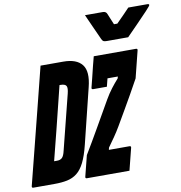

<svg xmlns="http://www.w3.org/2000/svg" viewBox="-150 -1038 1065 1130"><g transform="rotate(-10 382.5 -473.5)"><path d="M661 -775H533Q519 -775 513 -778.5Q507 -782 502 -794Q492 -816 472.5 -859Q453 -902 433 -947H540Q559 -947 565 -930Q571 -916 576.5 -902Q582 -888 592 -865H612Q636 -889 656 -909.5Q676 -930 692 -947H806Q817 -947 816 -940Q815 -936 809.5 -930Q804 -924 790 -908Q765 -882 728.5 -844Q692 -806 661 -775ZM260 -700Q339 -700 371.5 -658.5Q404 -617 381 -526L300 -197Q284 -132 264.5 -93Q245 -54 219.5 -34Q194 -14 161 -7Q128 0 84 0H-42Q-53 0 -50 -11Q-24 -113 2.5 -218Q29 -323 59 -441.5Q89 -560 124 -700ZM532 0H278Q267 0 270 -11L301 -134Q342 -202 387.5 -281.5Q433 -361 476 -436Q495 -469 516.5 -497Q538 -525 558 -547L561 -558H499Q493 -531 487 -510H405Q394 -510 397 -521Q403 -543 411 -576.5Q419 -610 427.5 -644Q436 -678 442 -700H694Q705 -700 702 -689L662 -529Q636 -481 613 -441Q590 -401 566.5 -360Q543 -319 513 -268Q496 -239 477 -211.5Q458 -184 437 -155L434 -142H557Q568 -142 565 -131Q557 -98 548.5 -65.5Q540 -33 532 0ZM105 -132H123Q142 -132 153 -142.5Q164 -153 171 -184L253 -510Q261 -542 255 -554Q249 -568 219 -568H214Q209 -549 204.5 -529.5Q200 -510 195 -491Q173 -401 150.5 -311.5Q128 -222 105 -132Z"/></g></svg>

Font: Recursive Mn Lnr St XBd
Style: Italic
Weight: 800
Italic angle: -15°
Monospace: yes
Version: Version 1.079;hotconv 1.0.112;makeotfexe 2.5.65598; ttfautoh